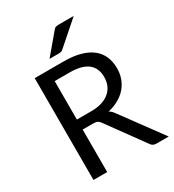

<svg xmlns="http://www.w3.org/2000/svg" viewBox="-217 -1048 1060 1170"><g transform="rotate(-30 313.0 -463.0)"><path d="M290 -369.5H188V-640H294C350 -640 392 -629.2 420 -607.5C448 -585.8 462 -553.7 462 -511C462 -490 458.3 -470.8 451 -453.5C443.7 -436.2 432.8 -421.2 418.2 -408.8C403.8 -396.2 385.8 -386.6 364.2 -379.8C342.8 -372.9 318 -369.5 290 -369.5ZM621 0 412 -284.5C403 -297.8 392.3 -308 380 -315C407.7 -321.3 432.4 -330.7 454.2 -343C476.1 -355.3 494.6 -370.2 509.8 -387.8C524.9 -405.2 536.5 -425 544.5 -447C552.5 -469 556.5 -492.7 556.5 -518C556.5 -548.3 551.3 -575.8 541 -600.2C530.7 -624.8 514.8 -645.7 493.2 -663C471.8 -680.3 444.5 -693.6 411.5 -702.8C378.5 -711.9 339.3 -716.5 294 -716.5H91.5V0H188V-299H261.5C275.2 -299 285.2 -297.2 291.8 -293.8C298.2 -290.2 304.3 -284.5 310 -276.5L496 -20.5C504.3 -6.8 517.3 0 535 0ZM487 -926H386.5C375.5 -926 367.1 -925.2 361.2 -923.5C355.4 -921.8 349.7 -917.3 344 -910L228.5 -773H292.5C299.2 -773 304.8 -773.5 309.5 -774.5C314.2 -775.5 319 -778.3 324 -783Z"/></g></svg>

Font: LatoLatin
Style: Regular
Weight: 400
Designer: Lukasz Dziedzic with Adam Twardoch and Botio Nikoltchev
Foundry: tyPoland Lukasz Dziedzic
Version: Version 2.015; 2015-08-06; http://www.latofonts.com/